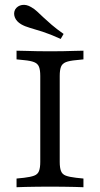

<svg xmlns="http://www.w3.org/2000/svg" viewBox="-20 -783 418 803"><path d="M180.6 -2.4Q157.3 -2.4 132.7 -2Q108.1 -1.6 86.3 -1.2Q64.5 -0.8 49.2 0V-36.3L80.6 -39.5Q108.1 -42.7 123 -48.4Q137.9 -54 143.1 -67.7Q148.4 -81.5 148.4 -105.6V-465.3Q148.4 -490.3 143.1 -503.6Q137.9 -516.9 123 -523Q108.1 -529 80.6 -531.5L49.2 -534.7V-571Q64.5 -571 86.3 -570.2Q108.1 -569.4 132.7 -569Q157.3 -568.5 180.6 -568.5H189.5H197.6Q221.8 -568.5 246.4 -569Q271 -569.4 292.3 -570.2Q313.7 -571 329 -571V-534.7L298.4 -531.5Q270.2 -529 255.2 -523Q240.3 -516.9 235.1 -503.6Q229.8 -490.3 229.8 -465.3V-105.6Q229.8 -81.5 235.1 -67.7Q240.3 -54 255.2 -48.4Q270.2 -42.7 298.4 -39.5L329 -36.3V0Q313.7 -0.8 292.3 -1.2Q271 -1.6 246.4 -2Q221.8 -2.4 197.6 -2.4H189.5ZM233.9 -620.2Q189.5 -640.3 158.1 -650.4Q126.6 -660.5 105.2 -666.5Q83.9 -672.6 68.5 -681.5Q48.4 -693.5 41.9 -710.9Q35.5 -728.2 43.5 -743.5Q53.2 -758.9 71.8 -762.1Q90.3 -765.3 110.5 -753.2Q123.4 -746 135.1 -735.1Q146.8 -724.2 161.3 -710.5Q175.8 -696.8 196 -679.4Q216.1 -662.1 246 -641.1Z"/></svg>

Font: Playfair 9pt
Style: Regular
Weight: 400
Designer: Claus Eggers Sørensen
Foundry: Claus Eggers Sørensen
Version: Version 2.203